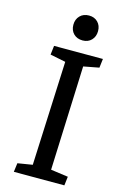

<svg xmlns="http://www.w3.org/2000/svg" viewBox="-135 -961 639 1018"><g transform="rotate(15 184.5 -452.0)"><path d="M222.2 -903.8Q252 -903.8 270.5 -885Q289.1 -866.2 289.1 -835.9Q289.1 -805.7 270.5 -786.4Q252 -767.1 222.2 -767.1Q191.4 -767.1 172.6 -785.9Q153.8 -804.7 153.8 -835Q153.8 -865.2 172.6 -884.5Q191.4 -903.8 222.2 -903.8ZM163.1 -633.8 78.1 -650.9 84 -700.2H352.1L346.2 -650.9L261.2 -634.8L238.8 -62L334 -48.8L328.1 0H50.8L57.1 -48.8L138.2 -62Z"/></g></svg>

Font: Literata Book Medium
Style: Italic
Weight: 500
Italic angle: -3°
Designer: Latin by Veronika Burian and Jose Scaglione. Greek by Irene Vlachou. Cyrillic by Vera Evstafieva
Foundry: TypeTogether
Version: Version 1.003;PS 001.003;hotconv 1.0.88;makeotf.lib2.5.64775